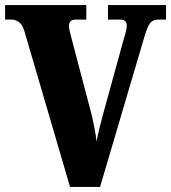

<svg xmlns="http://www.w3.org/2000/svg" viewBox="-20 -734 672 754"><path d="M76 -611Q68 -638 54 -647.5Q40 -657 27 -657H0V-714H319V-657H277Q251 -657 251 -632Q251 -621 255 -606.5Q259 -592 262 -579L340 -283Q344 -266 350.5 -233.5Q357 -201 359 -178Q363 -200 370 -228Q377 -256 383 -279L463 -570Q469 -590 473.5 -606.5Q478 -623 478 -634Q478 -643 472.5 -650Q467 -657 455 -657H404V-714H632V-657H601Q581 -657 570 -644Q559 -631 546 -586L373 0H255Z"/></svg>

Font: Noto Serif Thai Condensed Black
Style: Regular
Weight: 900
Width: 3
Designer: Monotype Design Team
Foundry: Monotype Imaging Inc.
Version: Version 2.002; ttfautohint (v1.8.4.7-5d5b)